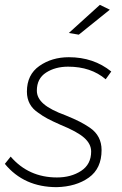

<svg xmlns="http://www.w3.org/2000/svg" viewBox="-27 -763 502 792"><path d="M298 -620 257 -627 385 -743 426 -723ZM207 9Q72 9 -7 -87L17 -117Q91 -31 208 -31Q266 -31 307.5 -58Q349 -85 349 -138Q349 -169 320.5 -194.5Q292 -220 223 -248Q188 -263.5 168.8 -273.8Q149.5 -284 132 -297Q84 -328 84 -385Q84 -455 135.5 -491Q187 -527 257 -527Q359 -527 432 -468L409 -436Q348 -488 254 -488Q201 -488 163 -463.5Q125 -439 125 -389Q125 -358.5 153.5 -334Q182 -309.5 244 -287Q279.5 -272.5 301.5 -261.2Q323.5 -250 344 -236Q392 -203 392 -144Q392 -68 339.5 -30.5Q287 7 207 9Z"/></svg>

Font: Argentum Sans ExtraLight
Style: Italic
Weight: 200
Italic angle: -11°
Designer: Julieta Ulanovsky (font), Cristiano Sobral (main changes and remaster)
Foundry: Julieta Ulanovsky (font), Cristiano Sobral (main changes and remaster)
Version: Version 2.007;June 15, 2022;FontCreator 14.0.0.2814 64-bit; 